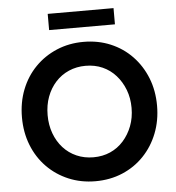

<svg xmlns="http://www.w3.org/2000/svg" viewBox="-59 -927 910 991"><g transform="rotate(-5 396.5 -431.0)"><path d="M46 -351Q46 -429 72 -495Q98 -561 145.5 -609.5Q193 -658 257 -685Q321 -712 396 -712Q472 -712 536 -685Q600 -658 647 -609Q694 -560 720 -494.5Q746 -429 746 -351Q746 -274 720 -208Q694 -142 647 -93Q600 -44 536 -17Q472 10 396 10Q321 10 257 -17Q193 -44 145.5 -92.5Q98 -141 72 -207Q46 -273 46 -351ZM614 -351Q614 -402 597.5 -445Q581 -488 552 -520.5Q523 -553 483.5 -570.5Q444 -588 396 -588Q349 -588 309 -570.5Q269 -553 240 -521Q211 -489 195 -446Q179 -403 179 -351Q179 -300 195 -256.5Q211 -213 240 -181Q269 -149 309 -131.5Q349 -114 396 -114Q444 -114 483.5 -131.5Q523 -149 552 -181.5Q581 -214 597.5 -257Q614 -300 614 -351ZM225 -788V-872H566V-788Z"/></g></svg>

Font: Mach Medium
Style: Regular
Weight: 500
Version: Version 1.002